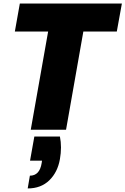

<svg xmlns="http://www.w3.org/2000/svg" viewBox="-20 -725 701 1073"><path d="M171.9 38.1H314.9Q326.7 96.7 314.9 164.1Q302.2 237.3 255.6 282.7Q209 328.1 134.8 328.1L147 256.8Q201.7 256.8 212.9 186L214.8 172.9H147.9ZM63 -548.8 90.8 -705.1H661.1L632.8 -548.8H445.8L349.1 0H151.9L249 -548.8Z"/></svg>

Font: Poppins ExtraBold
Style: Italic
Weight: 800
Italic angle: -10°
Designer: Ninad Kale (Devanagari), Jonny Pinhorn (Latin)
Foundry: Indian Type Foundry
Version: Version 3.200;PS 1.000;hotconv 16.6.54;makeotf.lib2.5.65590